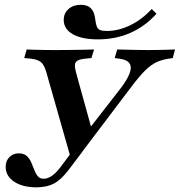

<svg xmlns="http://www.w3.org/2000/svg" viewBox="-20 -780 759 811"><path d="M283.1 -97.6 175 -477.4Q165.3 -508.9 151.2 -519Q137.1 -529 109.7 -532.3L82.3 -534.7L92.7 -571Q107.3 -570.2 126.2 -569.8Q145.2 -569.4 165.7 -569Q186.3 -568.5 204 -568.5H208.9H213.7Q241.1 -568.5 271.8 -569Q302.4 -569.4 330.2 -569.8Q358.1 -570.2 377.4 -571L366.1 -534.7L340.3 -532.3Q317.7 -529.8 307.3 -523.8Q296.8 -517.7 296.4 -504.4Q296 -491.1 303.2 -466.1L370.2 -224.2L336.3 -209.7L491.1 -408.9Q533.9 -466.1 532.3 -496.4Q530.6 -526.6 482.3 -532.3L464.5 -534.7L475 -571Q510.5 -570.2 544 -569.4Q577.4 -568.5 608.9 -568.5Q639.5 -568.5 666.9 -569.4Q694.4 -570.2 719.4 -571L709.7 -534.7L693.5 -532.3Q664.5 -528.2 641.1 -517.3Q617.7 -506.5 593.5 -482.7Q569.4 -458.9 536.3 -415.3L296 -97.6ZM133.9 11.3Q75.8 11.3 39.9 -12.5Q4 -36.3 4 -75Q4 -100.8 19.8 -116.5Q35.5 -132.3 58.9 -132.3Q80.6 -132.3 92.7 -121.4Q104.8 -110.5 111.7 -94.8Q118.5 -79 124.6 -62.9Q130.6 -46.8 139.5 -35.9Q148.4 -25 164.5 -25Q180.6 -25 198.4 -36.7Q216.1 -48.4 236.3 -75L300 -160.5L330.6 -142.7L270.2 -62.9Q238.7 -21 208.1 -4.8Q177.4 11.3 133.9 11.3ZM393.5 -613.7Q325.8 -613.7 287.5 -635.5Q249.2 -657.3 249.2 -696Q249.2 -724.2 269.4 -741.9Q289.5 -759.7 321 -759.7Q349.2 -759.7 364.1 -744.8Q379 -729.8 382.3 -698.4Q384.7 -678.2 389.1 -667.3Q393.5 -656.5 403.6 -652.8Q413.7 -649.2 431.5 -649.2Q479.8 -649.2 529.4 -673Q579 -696.8 621 -741.9L641.1 -721.8Q592.7 -668.5 530.6 -641.1Q468.5 -613.7 393.5 -613.7Z"/></svg>

Font: Playfair 9pt
Style: Bold Italic
Weight: 700
Italic angle: -15.6°
Designer: Claus Eggers Sørensen
Foundry: Claus Eggers Sørensen
Version: Version 2.203